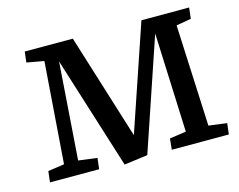

<svg xmlns="http://www.w3.org/2000/svg" viewBox="-98 -850 1261 1011"><g transform="rotate(-15 532.0 -344.5)"><path d="M798 -614 592 -6 464 11 271 -603 233 -73 335 -60 328 0H60L67 -60L156 -73L197 -625L103 -642L110 -700H372L551 -126L746 -700H1006L999 -640L918 -626L943 -73L1042 -60L1035 0H724L730 -60L820 -73Z"/></g></svg>

Font: Literata 7pt SemiBold
Style: Italic
Weight: 600
Italic angle: -2°
Designer: Latin by Veronika Burian and Jose Scaglione. Greek by Irene Vlachou. Cyrillic by Vera Evstafieva
Foundry: TypeTogether
Version: Version 3.002